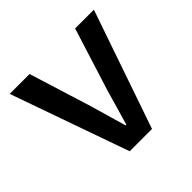

<svg xmlns="http://www.w3.org/2000/svg" viewBox="-127 -599 724 724"><g transform="rotate(-45 235.5 -236.5)"><path d="M178 0 11 -473H117L195 -222Q205 -187 215.5 -151Q226 -115 236 -80H240Q250 -115 260.5 -151Q271 -187 281 -222L360 -473H460L297 0Z"/></g></svg>

Font: Narnoor Medium
Style: Regular
Weight: 500
Designer: S. Sridhar Murthy
Foundry: SIL International
Version: Version 3.000